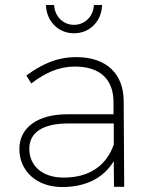

<svg xmlns="http://www.w3.org/2000/svg" viewBox="-20 -752 607 773"><path d="M278 -618C340 -618 389 -665 391 -732H358C356 -686 322 -652 278 -652C234 -652 200 -686 198 -732H165C167 -665 216 -618 278 -618ZM480 0 478 -346C477 -454 410 -522 287 -522C208 -522 148 -493 86 -448L106 -416C161 -458 216 -484 281 -484C385 -484 436 -431 437 -343V-292H252C132 -292 58 -239 58 -152C58 -64 127 1 230 1C320 1 394 -31 438 -103L439 0ZM236 -37C151 -37 98 -84 98 -153C98 -220 154 -255 256 -255H438V-170C406 -79 333 -37 236 -37Z"/></svg>

Font: Montserrat ExtraLight
Style: Regular
Weight: 250
Designer: Julieta Ulanovsky
Foundry: Julieta Ulanovsky
Version: Version 4.000